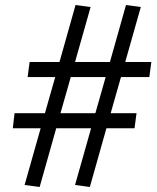

<svg xmlns="http://www.w3.org/2000/svg" viewBox="-20 -744 627 765"><path d="M575 -437 583 -497H479L541 -716L482 -724L418 -497H279L341 -716L281 -724L217 -497H98L90 -437H200L159 -293H38L31 -233H142L78 -7L138 1L204 -233H343L279 -7L338 1L404 -233H516L524 -293H421L462 -437ZM360 -293H221L262 -437H401Z"/></svg>

Font: United Sans Medium
Style: Italic
Weight: 500
Italic angle: -8°
Designer: Pablo Impallari, Rodrigo Fuenzalida (Modified by Dan O. Williams)
Version: Version 1.000;PS 001.000;hotconv 1.0.88;makeotf.lib2.5.64775